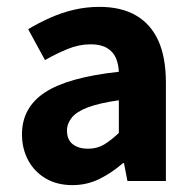

<svg xmlns="http://www.w3.org/2000/svg" viewBox="-20 -527 564 559"><path d="M191 12Q146 12 113 -7.5Q80 -27 62 -60.5Q44 -94 44 -136Q44 -214 111 -258Q178 -302 326 -318Q325 -341 317 -359Q309 -377 291 -387.5Q273 -398 244 -398Q211 -398 178.5 -385Q146 -372 111 -352L62 -442Q92 -460 125.5 -475Q159 -490 195 -498.5Q231 -507 270 -507Q333 -507 376 -482Q419 -457 441 -408.5Q463 -360 463 -286V0H351L341 -52H338Q306 -24 269.5 -6Q233 12 191 12ZM236 -94Q263 -94 283.5 -106.5Q304 -119 326 -140V-235Q269 -227 236 -214.5Q203 -202 189 -184.5Q175 -167 175 -147Q175 -120 192 -107Q209 -94 236 -94Z"/></svg>

Font: Assistant ExtraLight
Style: Bold
Weight: 700
Version: Version 3.000